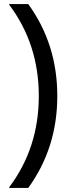

<svg xmlns="http://www.w3.org/2000/svg" viewBox="-20 -780 352 945"><path d="M25 -757V-760H119Q262 -563 262 -307.5Q262 -52 119 145H25V142Q171 -52 171 -307.5Q171 -563 25 -757Z"/></svg>

Font: Varela
Style: Regular
Weight: 400
Designer: Joe Prince
Foundry: Joe Prince
Version: Version 1.000